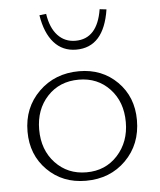

<svg xmlns="http://www.w3.org/2000/svg" viewBox="-49 -687 609 733"><g transform="rotate(-5 255.5 -320.0)"><path d="M258 -498Q364 -498 386 -641L360 -644Q342 -532 258 -532Q217 -532 190 -561Q163 -590 155 -644L129 -641Q140 -572 173 -535Q206 -498 258 -498ZM251 4Q162 4 103.5 -54.5Q45 -113 45 -202Q45 -294 106.5 -354.5Q168 -415 261 -415Q349 -415 407 -357Q465 -299 465 -210Q465 -117 404.5 -56.5Q344 4 251 4ZM256 -28Q329 -28 375.5 -79Q422 -130 422 -206Q422 -284 375.5 -333.5Q329 -383 257 -383Q183 -383 136.5 -333Q90 -283 90 -206Q90 -128 137 -78Q184 -28 256 -28Z"/></g></svg>

Font: EauTest Light
Style: Regular
Weight: 300
Designer: Christian Thalmann (Catharsis Fonts)
Version: Version 0.001;PS 000.001;hotconv 1.0.88;makeotf.lib2.5.64775